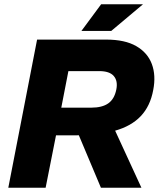

<svg xmlns="http://www.w3.org/2000/svg" viewBox="-20 -887 753 907"><path d="M19.2 0 155.2 -700H481Q570.4 -700 623.8 -669Q677.3 -638.1 697.3 -584.4Q717.3 -530.7 703.8 -461.7Q689.8 -385.7 645.1 -338.5Q600.4 -291.2 523.3 -269.5Q446.2 -247.7 333.8 -247.7H244.6L195.5 0ZM269.5 -378.4H411.1Q462.7 -378.4 491.6 -398.8Q520.4 -419.1 529.5 -464.2Q537.5 -504.4 517.6 -527.7Q497.8 -551.1 448.7 -551.1H303.1ZM456.8 0 347.1 -260.7 513.6 -292.1 648.1 0ZM364.7 -741 457.9 -867H655.7L505.7 -741Z"/></svg>

Font: REM Medium
Style: Italic
Weight: 500
Italic angle: -11°
Designer: Octavio Pardo
Foundry: Ashler Design
Version: Version 1.005;gftools[0.9.28]